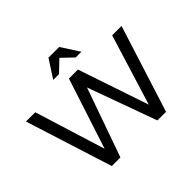

<svg xmlns="http://www.w3.org/2000/svg" viewBox="-201 -1207 1479 1479"><g transform="rotate(-45 538.5 -467.5)"><path d="M18 -710H119L298 -133L486 -710H584L779 -133L957 -710H1059L834 0H740L536 -563L337 0H243ZM488 -935H605L700 -788H638L547 -875L456 -788H393Z"/></g></svg>

Font: Rising Sun
Style: Regular
Weight: 400
Designer: Matt McInerney, Pablo Impallari, Rodrigo Fuenzalida (Raleway font), Stephen Hutchings (Greek), Cristiano Sobral (main ch
Foundry: The Rising Sun Project Authors
Version: Version 4.327; ttfautohint (v1.8.4.7-5d5b-dirty)